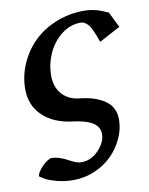

<svg xmlns="http://www.w3.org/2000/svg" viewBox="-86 -554 692 891"><g transform="rotate(-10 260.5 -108.0)"><path d="M483.9 -462.4 520.5 -388.7 420.9 -335.4Q413.1 -357.4 409.4 -367.2Q405.8 -377 397.9 -393.8Q390.1 -410.6 383.8 -418.2Q377.4 -425.8 367.7 -432.4Q357.9 -439 346.7 -439Q296.9 -439 255.4 -406.2Q213.9 -373.5 191.7 -323.7Q169.4 -273.9 169.4 -220.7Q169.4 -166 199.5 -132.6Q229.5 -99.1 279.8 -93.8Q354.5 -86.4 399.4 -55.2Q444.3 -23.9 444.3 33.7Q444.3 79.1 424.1 123Q403.8 167 370.1 200.4Q336.4 233.9 288.6 254.4Q240.7 274.9 188.5 274.9Q143.1 274.9 104 263.4Q64.9 252 48.8 240.7L32.2 229.5Q36.1 210.4 56.9 188Q77.6 165.5 100.6 156.2Q121.6 156.2 142.6 163.1Q163.6 169.9 177.5 178Q191.4 186 208.3 192.9Q225.1 199.7 238.8 199.7Q284.7 199.7 319.8 162.6Q355 125.5 355 87.4Q355 68.4 345.5 53.7Q335.9 39.1 318.1 29.8Q300.3 20.5 279.3 15.1Q258.3 9.8 231 6.3Q142.6 -4.4 91.3 -53.5Q40 -102.5 40 -179.2Q40 -239.7 64.5 -296.4Q88.9 -353 131.6 -396Q174.3 -439 237.3 -464.8Q300.3 -490.7 372.1 -490.7Q393.6 -490.7 414.1 -486.6Q434.6 -482.4 447.5 -477.5Q460.4 -472.7 483.9 -462.4Z"/></g></svg>

Font: Flanker
Style: Bold Italic
Weight: 700
Italic angle: -12°
Designer: Flanker
Version: Version 2.000